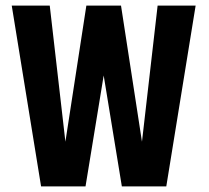

<svg xmlns="http://www.w3.org/2000/svg" viewBox="-20 -667 747 687"><path d="M214 -160 158 -647H22L127 0H286L351 -397L416 0H575L680 -647H544L488 -160L413 -647H289Z"/></svg>

Font: sklik
Style: Regular
Weight: 400
Designer: Joe Prince
Foundry: Joe Prince
Version: Version 1.001